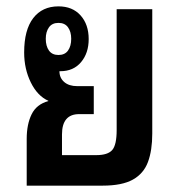

<svg xmlns="http://www.w3.org/2000/svg" viewBox="-20 -584 566 604"><path d="M64 0V-147Q64 -193 79.5 -224.5Q95 -256 132 -266V-267Q98 -282 77 -324.5Q56 -367 56 -419Q56 -490 84.5 -527Q113 -564 164 -564Q208 -564 233.5 -535.5Q259 -507 259 -461Q259 -417 235 -388.5Q211 -360 170 -360Q168 -360 167 -360Q167 -339 182 -326Q197 -313 223 -313H275V-225H229Q175 -225 175 -161V-96H283Q319 -96 333 -112Q347 -128 347 -175V-555H459V-164Q459 -111 445.5 -74.5Q432 -38 398 -19Q364 0 303 0ZM164 -411Q184 -411 194 -425Q204 -439 204 -462Q204 -484 194 -498Q184 -512 164 -512Q144 -512 134 -498Q124 -484 124 -462Q124 -439 134 -425Q144 -411 164 -411Z"/></svg>

Font: Noto Sans Thai Looped Condensed SemiBold
Style: Regular
Weight: 600
Width: 3
Designer: Sasikarn Vongin, Ben Mitchell
Foundry: The Fontpad Ltd
Version: Version 1.001; ttfautohint (v1.8.4.7-5d5b)